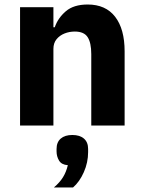

<svg xmlns="http://www.w3.org/2000/svg" viewBox="-20 -557 636 852"><path d="M217 0H69V-525H217V-436H223Q237 -477 272 -507Q307 -537 369 -537Q449 -537 491 -482.5Q533 -428 533 -329V0H385V-317Q385 -367 369 -392Q353 -417 312 -417Q288 -417 266.5 -408.5Q245 -400 231 -383Q217 -366 217 -340ZM301 42Q334 42 352.5 58Q371 74 371 104V118Q371 164 352 207Q333 250 304 275H219Q245 253 259.5 229.5Q274 206 281 176Q253 174 242 155.5Q231 137 231 115V104Q231 74 249.5 58Q268 42 301 42Z"/></svg>

Font: IBM Plex Sans
Style: Bold
Weight: 700
Designer: Mike Abbink, Paul van der Laan, Pieter van Rosmalen
Foundry: Bold Monday
Version: Version 3.201